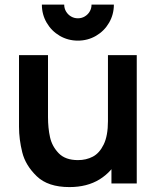

<svg xmlns="http://www.w3.org/2000/svg" viewBox="-20 -772 666 808"><path d="M307.8 -601Q266.3 -601 231.5 -621.2Q196.8 -641.5 176.5 -676.3Q156.2 -711.1 156.2 -752.5H250.2Q250.2 -736.7 258 -723.6Q265.8 -710.5 278.8 -702.8Q291.9 -695 307.8 -695Q323.7 -695 336.8 -702.8Q349.8 -710.5 357.5 -723.6Q365.2 -736.7 365.2 -752.5H459.2Q459.2 -711.1 439 -676.3Q418.8 -641.5 384 -621.2Q349.2 -601 307.8 -601ZM272.3 15.3Q181.8 15.3 134.7 -30.3Q87.5 -75.8 73.8 -130.5Q60 -185.2 60 -238.5V-540H182V-279.8Q182 -233 190.5 -194.7Q198.9 -156.3 227 -127.2Q255 -98.2 308.2 -98.2Q342.8 -98.2 370.7 -112.8Q398.5 -127.3 416.4 -164Q434.3 -200.7 434.3 -262.5L505.8 -231.8Q505.8 -162.1 478.8 -106Q451.8 -49.8 399.2 -17.2Q346.5 15.3 272.3 15.3ZM449 0V-167.5H434.3V-540H555.5V0Z"/></svg>

Font: Manrope
Style: Regular
Weight: 400
Designer: Mikhail Sharanda
Foundry: Mikhail Sharanda
Version: Version 4.503